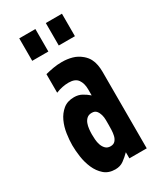

<svg xmlns="http://www.w3.org/2000/svg" viewBox="-176 -739 686 814"><g transform="rotate(-30 166.5 -331.5)"><path d="M213 -30Q197 -14 180 -1.5Q163 11 139 11Q106 11 85 -7.5Q64 -26 52 -53.5Q40 -81 35.5 -112Q31 -143 31 -169Q31 -194 35.5 -224.5Q40 -255 52 -281Q64 -307 85 -324.5Q106 -342 139 -342Q160 -342 176.5 -333Q193 -324 208 -311V-341Q208 -370 195 -388.5Q182 -407 150 -407Q119 -407 87 -394V-485Q107 -490 127 -493.5Q147 -497 169 -497Q195 -497 218.5 -490.5Q242 -484 262 -467Q277 -454 284.5 -439.5Q292 -425 295 -408.5Q298 -392 298 -374.5Q298 -357 298 -339V0H213ZM170 -84Q185 -84 193 -93Q201 -102 204 -115Q207 -128 207.5 -142.5Q208 -157 208 -167Q208 -177 208 -190.5Q208 -204 204.5 -216.5Q201 -229 193.5 -238Q186 -247 171 -247Q156 -247 147 -239Q138 -231 133.5 -219Q129 -207 127.5 -193Q126 -179 126 -168Q126 -157 127 -142.5Q128 -128 132.5 -115Q137 -102 146 -93Q155 -84 170 -84ZM63 -674H142V-564H63ZM193 -674H272V-564H193Z"/></g></svg>

Font: Osterbar
Style: Regular
Weight: 500
Width: 3
Designer: Peter Wiegel, Basierend auf Erbar schmal-halbfette Grotesk v. Jacob Erbar
Foundry: Peter Wiegel
Version: Version 1.0